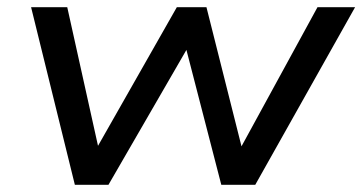

<svg xmlns="http://www.w3.org/2000/svg" viewBox="-20 -511 1002 531"><path d="M187 0 66 -491H166L255 -90H241L469 -491H551L652 -90H639L858 -491H962L686 0H592L486 -410H517L280 0Z"/></svg>

Font: Nunito Sans 10pt SemiExpanded Medium
Style: Italic
Weight: 500
Width: 6
Italic angle: -9°
Designer: Vernon Adams
Foundry: Vernon Adams
Version: Version 3.101;gftools[0.9.27]